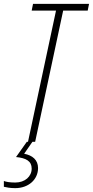

<svg xmlns="http://www.w3.org/2000/svg" viewBox="-80 -734 481 994"><path d="M65 0H59L3 79C55 84 84 100 84 139C84 179 50 211 -1 211C-31 211 -50 207 -60 203V233C-45 236 -29 240 -1 240C67 240 117 196 117 136C117 94 88 70 45 62L88 0H102L247 -679H374L381 -714H91L84 -679H210Z"/></svg>

Font: Noto Sans ExtraCondensed ExtraLight
Style: Italic
Weight: 200
Width: 2
Italic angle: -12°
Designer: Monotype Design Team
Foundry: Monotype Imaging Inc.
Version: Version 2.013